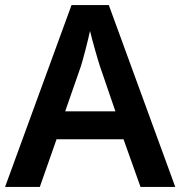

<svg xmlns="http://www.w3.org/2000/svg" viewBox="-20 -737 712 757"><path d="M534 0H671L409 -717H262L0 0H137L203 -188H467ZM374 -476 435 -298H237L299 -476C309 -508 325 -570 335 -615C343 -580 366 -500 374 -476Z"/></svg>

Font: Noto Sans Myanmar UI SemiBold
Style: Regular
Weight: 600
Designer: Monotype Design Team
Foundry: Monotype Imaging Inc.
Version: Version 2.103